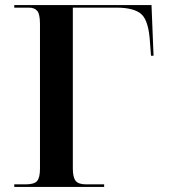

<svg xmlns="http://www.w3.org/2000/svg" viewBox="-20 -734 664 754"><path d="M36 0H389V-10H318Q288 -10 277 -24Q266 -38 266 -73V-704H437Q507 -704 535.5 -678Q564 -652 569 -568L573 -515H583L575 -714H36V-704H93Q116 -704 126.5 -691Q137 -678 137 -640V-72Q137 -36 125.5 -23Q114 -10 81 -10H36Z"/></svg>

Font: Noto Serif Display Semi
Style: Regular
Weight: 600
Designer: Monotype Design Team
Foundry: Monotype Imaging Inc.
Version: Version 1.900